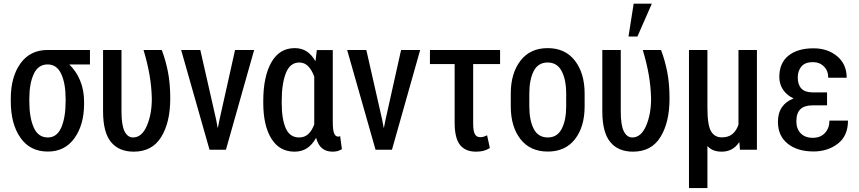

<svg xmlns="http://www.w3.org/2000/svg" viewBox="-20 -793 4549 1017"><path d="M456.5 -451.7H346.7Q383.3 -417 404.3 -366.7Q425.3 -316.4 425.3 -254.9V-242.2Q425.3 -132.3 374.5 -61.3Q323.7 9.8 233.4 9.8Q139.6 9.8 88.4 -63.2Q37.1 -136.2 37.1 -256.8V-270Q37.1 -385.7 88.4 -457Q139.6 -528.3 232.4 -528.3H456.5ZM135.3 -256.8Q135.3 -170.4 158.7 -117.7Q182.1 -64.9 233.4 -64.9Q281.7 -64.9 304.7 -117.9Q327.6 -170.9 327.6 -256.8V-270Q327.6 -350.6 304.4 -401.1Q281.2 -451.7 232.4 -451.7Q182.1 -451.7 158.7 -400.9Q135.3 -350.1 135.3 -270Z M623.5 -528.3V-202.1Q623.5 -129.4 639.9 -97.2Q656.2 -64.9 684.6 -64.9Q731 -64.9 757.6 -126.2Q784.2 -187.5 784.2 -270.5Q782.7 -336.4 771.5 -399.2Q760.3 -461.9 740.2 -528.3H836.9Q857.4 -474.1 869.6 -412.4Q881.8 -350.6 881.8 -271Q881.8 -145 834 -67.4Q786.1 10.3 688.5 10.3Q609.4 10.3 567.6 -41Q525.9 -92.3 525.9 -203.1V-528.3Z M1125 -158.7 1132.8 -116.7H1134.3L1142.6 -158.7L1225.1 -528.3H1326.2L1176.8 0H1089.8L939.5 -528.3H1041Z M1742.7 -527.8V-147.5Q1742.7 -103 1750 -86.2Q1757.3 -69.3 1771.5 -69.3Q1774.4 -69.3 1776.9 -70.1Q1779.3 -70.8 1781.7 -72.3L1791 -2.9Q1778.8 4.4 1767.6 7.3Q1756.3 10.3 1741.7 10.3Q1708 10.3 1686.5 -7.1Q1665 -24.4 1654.3 -63Q1634.3 -26.4 1606.4 -8.1Q1578.6 10.3 1540 10.3Q1460 10.3 1417.2 -59.1Q1374.5 -128.4 1374.5 -247.6V-257.8Q1374.5 -387.2 1417.2 -462.6Q1460 -538.1 1541 -538.1Q1577.6 -538.1 1604.2 -520.8Q1630.9 -503.4 1649.9 -470.2L1651.4 -470.7L1658.2 -527.8ZM1472.2 -247.6Q1472.2 -162.1 1493.7 -113.5Q1515.1 -64.9 1564.5 -64.9Q1593.3 -64.9 1612.5 -82.5Q1631.8 -100.1 1644.5 -133.8V-147.5V-387.7Q1631.3 -422.9 1612.1 -442.4Q1592.8 -461.9 1565.4 -461.9Q1516.6 -461.9 1494.4 -406.2Q1472.2 -350.6 1472.2 -257.8Z M2004.4 -158.7 2012.2 -116.7H2013.7L2022 -158.7L2104.5 -528.3H2205.6L2056.2 0H1969.2L1818.8 -528.3H1920.4Z M2628.9 -453.6H2486.3V-139.6Q2486.3 -97.7 2495.6 -82Q2504.9 -66.4 2522.9 -66.4Q2533.7 -66.4 2541.3 -68.6Q2548.8 -70.8 2560.1 -76.2L2574.7 -8.8Q2556.2 2.4 2539.6 6.3Q2522.9 10.3 2501 10.3Q2444.8 10.3 2416.5 -25.6Q2388.2 -61.5 2388.2 -143.1V-453.6H2257.3V-528.3H2628.9Z M2685.5 -297.4Q2685.5 -404.8 2736.8 -471.4Q2788.1 -538.1 2880.9 -538.1Q2974.1 -538.1 3025.4 -471.4Q3076.7 -404.8 3076.7 -297.4V-230Q3076.7 -121.6 3025.6 -55.9Q2974.6 9.8 2881.8 9.8Q2788.1 9.8 2736.8 -56.2Q2685.5 -122.1 2685.5 -230ZM2783.7 -230Q2783.7 -155.8 2807.1 -110.4Q2830.6 -64.9 2881.8 -64.9Q2931.6 -64.9 2955.3 -110.6Q2979 -156.2 2979 -230V-297.4Q2979 -370.6 2955.1 -416.3Q2931.2 -461.9 2880.9 -461.9Q2830.1 -461.9 2806.9 -416.3Q2783.7 -370.6 2783.7 -297.4Z M3268.1 -528.3V-202.1Q3268.1 -129.4 3284.4 -97.2Q3300.8 -64.9 3329.1 -64.9Q3375.5 -64.9 3402.1 -126.2Q3428.7 -187.5 3428.7 -270.5Q3427.2 -336.4 3416 -399.2Q3404.8 -461.9 3384.8 -528.3H3481.4Q3502 -474.1 3514.2 -412.4Q3526.4 -350.6 3526.4 -271Q3526.4 -145 3478.5 -67.4Q3430.7 10.3 3333 10.3Q3253.9 10.3 3212.2 -41Q3170.4 -92.3 3170.4 -203.1V-528.3ZM3336.4 -773.4H3432.6L3356.4 -599.6H3309.1Z M3727.1 -528.3V-222.7Q3727.1 -130.4 3746.1 -97.9Q3765.1 -65.4 3803.2 -65.4Q3837.4 -65.4 3858.6 -82.3Q3879.9 -99.1 3891.6 -132.3V-528.3H3989.3V0H3899.4L3896.5 -38.6L3895 -39.1Q3878.4 -14.6 3855.5 -2.2Q3832.5 10.3 3803.2 10.3Q3778.8 10.3 3760.3 3.4Q3741.7 -3.4 3727.1 -19.5V203.1H3629.4V-528.3Z M4100.6 -147.5Q4100.6 -193.8 4121.6 -224.9Q4142.6 -255.9 4183.6 -271.5Q4147 -288.6 4127.4 -318.4Q4107.9 -348.1 4107.9 -385.3Q4107.9 -459 4156.2 -498Q4204.6 -537.1 4289.1 -537.1Q4364.3 -537.1 4414.6 -494.9Q4464.8 -452.6 4464.8 -381.3H4367.2Q4367.2 -418 4344.2 -440.9Q4321.3 -463.9 4285.6 -463.9Q4244.6 -463.9 4225.1 -440.9Q4205.6 -418 4205.6 -382.3Q4205.6 -344.7 4224.6 -324.2Q4243.7 -303.7 4283.7 -303.7H4360.8V-234.9H4283.7Q4240.7 -234.9 4219.5 -214.4Q4198.2 -193.8 4198.2 -149.9Q4198.2 -111.3 4220.9 -87.2Q4243.7 -63 4285.6 -63Q4326.2 -63 4349.9 -88.9Q4373.5 -114.7 4373.5 -154.3H4471.7Q4471.7 -73.2 4418 -32Q4364.3 9.3 4289.1 9.3Q4204.1 9.3 4152.3 -32Q4100.6 -73.2 4100.6 -147.5Z"/></svg>

Font: Franco
Style: Regular
Weight: 400
Designer: Google
Version: Version 1.200311; 2013